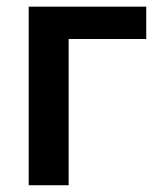

<svg xmlns="http://www.w3.org/2000/svg" viewBox="-20 -548 459 568"><path d="M412.6 -432.6H183.1V0H64.9V-528.3H412.6Z"/></svg>

Font: Roboto-o Medium
Style: Regular
Weight: 500
Designer: Google
Version: Version 2.134; 2016; ttfautohint (v1.6)